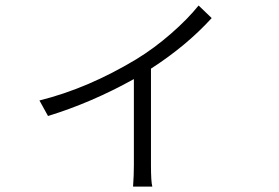

<svg xmlns="http://www.w3.org/2000/svg" viewBox="-20 -609 1017 701"><path d="M124 -242.2Q300.8 -286.1 477.5 -392.6Q543 -432.6 604.5 -486.3Q666 -540 705.1 -588.9L752.9 -543Q660.2 -441.4 531.2 -358.4V-5.9Q531.2 54.7 536.1 72.3H465.8Q468.8 31.2 468.8 -5.9V-320.3Q314.5 -234.4 155.3 -185.5Z"/></svg>

Font: Min Sans Light
Style: Regular
Weight: 300
Designer: Jinseong-Kim, NotoSansCJK, Nunito
Foundry: Jinseong-Kim
Version: Version 1.400;Glyphs 3.1.2 (3151)